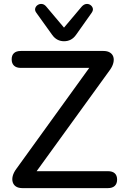

<svg xmlns="http://www.w3.org/2000/svg" viewBox="-20 -967 636 987"><path d="M95 0Q75 0 62.5 -8Q50 -16 45.5 -30.5Q41 -45 45.5 -62.5Q50 -80 64 -99L464 -653V-618H87Q64 -618 52 -629.5Q40 -641 40 -662Q40 -683 52 -694Q64 -705 87 -705H512Q532 -705 545 -697Q558 -689 562.5 -675Q567 -661 562.5 -643Q558 -625 544 -606L143 -52V-87H535Q558 -87 570 -76Q582 -65 582 -44Q582 -23 570 -11.5Q558 0 535 0ZM309 -755Q291 -755 275.5 -763Q260 -771 248 -788L167 -901Q158 -913 161 -924Q164 -935 174 -941.5Q184 -948 196 -946.5Q208 -945 218 -933L309 -825L400 -933Q411 -945 423 -946.5Q435 -948 444.5 -941.5Q454 -935 457 -924.5Q460 -914 451 -901L371 -788Q359 -771 343.5 -763Q328 -755 309 -755Z"/></svg>

Font: Nunito SemiBold
Style: Regular
Weight: 600
Designer: Vernon Adams
Foundry: Vernon Adams
Version: Version 3.602